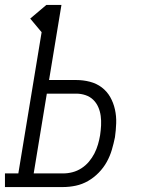

<svg xmlns="http://www.w3.org/2000/svg" viewBox="-50 -755 570 775"><path d="M-30 0V-55H24L118 -625L72 -680L137 -735H198L148 -432H258Q286 -432 313 -425Q340 -418 361 -402Q382 -386 395 -363Q408 -340 414 -313Q420 -286 419 -257.5Q418 -229 414 -201Q409 -176 401.5 -150.5Q394 -125 381 -101.5Q368 -78 348.5 -58Q329 -38 305.5 -24.5Q282 -11 256 -5.5Q230 0 205 0ZM86 -55H205Q224 -55 243 -60Q262 -65 279 -76Q296 -87 309 -102.5Q322 -118 331 -135.5Q340 -153 345.5 -172Q351 -191 354 -209Q357 -229 358 -248.5Q359 -268 356.5 -287Q354 -306 346.5 -323Q339 -340 326 -352.5Q313 -365 295 -371Q277 -377 258 -377H139Z"/></svg>

Font: Iosevka Slab Light Oblique
Style: Regular
Weight: 300
Italic angle: -9°
Monospace: yes
Designer: Belleve Invis
Foundry: Belleve Invis
Version: Version 11.1.1; ttfautohint (v1.8.3)